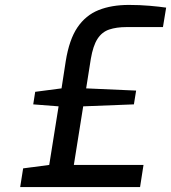

<svg xmlns="http://www.w3.org/2000/svg" viewBox="-20 -760 695 780"><path d="M62 0 74 -76 180 -90 218 -328 115 -336 123 -387 230 -401 247 -511Q261 -599 294.5 -648.5Q328 -698 380.5 -719Q433 -740 504 -740Q548 -740 588 -736.5Q628 -733 655 -729L642 -650H494Q453 -650 423.5 -640Q394 -630 376 -602Q358 -574 349 -521L330 -401L533 -392L524 -336L318 -328L280 -90H563L549 0Z"/></svg>

Font: Exo Thin Medium
Style: Italic
Weight: 500
Italic angle: -9°
Version: Version 2.000